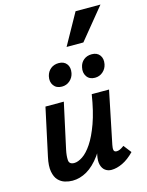

<svg xmlns="http://www.w3.org/2000/svg" viewBox="-131 -962 804 1050"><g transform="rotate(-15 271.5 -436.5)"><path d="M147 9Q126 9 104.5 2.5Q83 -4 67 -21Q51 -38 45 -70Q39 -102 50 -152L108 -421H212L156 -164Q149 -131 150.5 -106.5Q152 -82 181 -82Q202 -82 228.5 -99.5Q255 -117 281.5 -156.5Q308 -196 331.5 -261Q355 -326 370 -421H429Q406 -303 374.5 -220.5Q343 -138 306 -87.5Q269 -37 229 -14Q189 9 147 9ZM368 7Q348 7 333 -4Q318 -15 312 -37Q306 -59 313 -92L383 -421H468L407 -124Q403 -105 405.5 -94.5Q408 -84 422 -84Q430 -84 439.5 -88Q449 -92 464 -103L498 -59Q465 -25 431.5 -9Q398 7 368 7ZM224 -503Q193 -503 177.5 -524.5Q162 -546 169 -577Q175 -602 193.5 -617Q212 -632 239 -632Q269 -632 284 -612Q299 -592 293 -561Q288 -536 269 -519.5Q250 -503 224 -503ZM411 -503Q380 -503 365 -525Q350 -547 357 -577Q362 -602 380.5 -617Q399 -632 426 -632Q456 -632 471 -612Q486 -592 480 -561Q475 -536 456 -519.5Q437 -503 411 -503ZM304 -706 402 -882H543L399 -706Z"/></g></svg>

Font: Ysabeau Infant
Style: Bold Italic
Weight: 700
Italic angle: -12°
Designer: Christian Thalmann (Catharsis Fonts)
Version: Version 2.001;gftools[0.9.30]; featfreeze: ss01,ss02,lnum